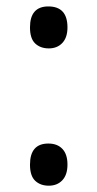

<svg xmlns="http://www.w3.org/2000/svg" viewBox="-20 -569 306 603"><path d="M74.2 -482.9Q74.2 -548.8 131.8 -548.8Q191.9 -548.8 191.9 -482.9Q191.9 -451.2 175.8 -434.1Q159.7 -417 133.3 -417Q106.9 -417 90.6 -432.4Q74.2 -447.8 74.2 -482.9ZM74.2 -51.8Q74.2 -118.2 131.8 -118.2Q160.2 -118.2 176 -101.3Q191.9 -84.5 191.9 -52.2Q191.9 -20 175.8 -2.9Q159.7 14.2 133.3 14.2Q106.9 14.2 90.6 -1.2Q74.2 -16.6 74.2 -51.8Z"/></svg>

Font: OpenSans
Style: Regular
Weight: 400
Foundry: Ascender Corporation
Version: Version 1.10